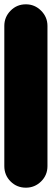

<svg xmlns="http://www.w3.org/2000/svg" viewBox="-20 -870 240 890"><path d="M0 -100H200V-750H0ZM100 -200Q58 -200 29 -170.5Q0 -141 0 -100Q0 -58 29 -29Q58 0 100 0Q141 0 170.5 -29Q200 -58 200 -100Q200 -141 170.5 -170.5Q141 -200 100 -200ZM100 -850Q58 -850 29 -820.5Q0 -791 0 -750Q0 -708 29 -679Q58 -650 100 -650Q141 -650 170.5 -679Q200 -708 200 -750Q200 -791 170.5 -820.5Q141 -850 100 -850Z"/></svg>

Font: Wavefont Black
Style: Regular
Weight: 900
Version: Version 3.004;gftools[0.9.33]